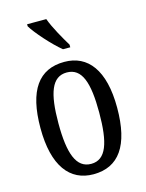

<svg xmlns="http://www.w3.org/2000/svg" viewBox="-117 -837 698 919"><g transform="rotate(-15 232.0 -378.0)"><path d="M244 -606H280V-619C257 -657 220 -721 204 -766H109V-756C129 -721 199 -642 244 -606ZM231 10C356 10 422 -81 422 -269C422 -456 350 -546 234 -546C107 -546 42 -456 42 -269C42 -81 114 10 231 10ZM233 -41C159 -41 131 -119 131 -269C131 -418 158 -494 232 -494C307 -494 333 -418 333 -269C333 -119 307 -41 233 -41Z"/></g></svg>

Font: Noto Serif Lao ExtCond
Style: Regular
Weight: 400
Width: 2
Designer: Monotype Design Team
Foundry: Monotype Imaging Inc.
Version: Version 2.004